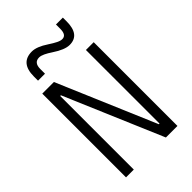

<svg xmlns="http://www.w3.org/2000/svg" viewBox="-269 -1023 1124 1124"><g transform="rotate(-45 293.0 -461.5)"><path d="M410.2 0 150.4 -609.4H144.5V0H80.1V-693.4H176.3L436 -84H441.4V-693.4H505.9V0ZM116.2 -764.6V-798.8Q116.2 -911.1 210.9 -911.1Q251.5 -911.1 308.6 -873Q335.9 -855 355.2 -845.5Q374.5 -835.9 388.7 -835.9Q422.9 -835.9 422.9 -887.2V-922.9H480V-892.1Q480 -781.2 395.5 -781.2Q355 -781.2 293.5 -822.3Q269.5 -838.4 250.2 -847.4Q231 -856.4 216.8 -856.4Q173.8 -856.4 173.8 -803.7V-764.6Z"/></g></svg>

Font: Cascadia Mono PL Light
Style: Regular
Weight: 300
Monospace: yes
Designer: Aaron Bell
Foundry: Saja Typeworks
Version: Version 2404.023; ttfautohint (v1.8.4)